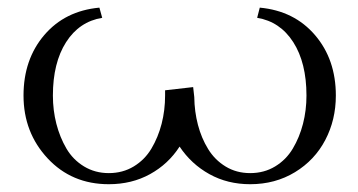

<svg xmlns="http://www.w3.org/2000/svg" viewBox="-20 -471 929 498"><path d="M41 -223.1Q41 -316.9 94.7 -379.9Q148.4 -442.9 237.8 -451.2L245.1 -424.8Q185.5 -415 151.4 -361.6Q117.2 -308.1 117.2 -223.1Q117.2 -185.1 126.2 -149.9Q135.3 -114.7 152.3 -85.7Q169.4 -56.6 198 -39.3Q226.6 -22 262.2 -22Q298.3 -22 326.9 -39.3Q355.5 -56.6 372.8 -85.7Q390.1 -114.7 399.2 -149.9Q408.2 -185.1 408.2 -223.1V-236.8L481 -245.1L483.9 -219.2Q484.4 -181.6 493.4 -147.2Q502.4 -112.8 519.8 -84.5Q537.1 -56.2 565.2 -39.1Q593.3 -22 628.9 -22Q665 -22 693.6 -39.3Q722.2 -56.6 739.5 -85.7Q756.8 -114.7 765.9 -149.9Q774.9 -185.1 774.9 -223.1Q774.9 -308.1 740.7 -361.6Q706.5 -415 647 -424.8L653.8 -451.2Q743.2 -442.9 797.1 -379.9Q851.1 -316.9 851.1 -223.1Q851.1 -160.2 823.7 -107.9Q796.4 -55.7 745.1 -24.4Q693.8 6.8 628.9 6.8Q570.3 6.8 523.2 -19.3Q476.1 -45.4 445.8 -90.8Q416.5 -45.4 369.1 -19.3Q321.8 6.8 262.2 6.8Q166 6.8 103.5 -60.3Q41 -127.4 41 -223.1Z"/></svg>

Font: Dihjauti
Style: Regular
Weight: 400
Designer: T. Christopher White
Version: Version 3.0.0